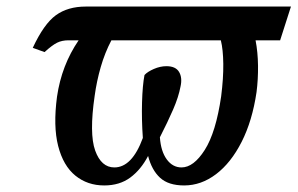

<svg xmlns="http://www.w3.org/2000/svg" viewBox="-20 -556 908 586"><path d="M298 10Q247 10 210 -20Q173 -50 157.5 -110.5Q142 -171 154 -261Q168 -357 220 -433H189Q169 -433 154 -425.5Q139 -418 116 -397L80 -410Q114 -483 150.5 -509.5Q187 -536 242 -536H868L835 -433H760Q767 -397 767.5 -355.5Q768 -314 763 -275Q750 -187 717.5 -123Q685 -59 639.5 -24.5Q594 10 542 10Q494 10 468.5 -13.5Q443 -37 432 -80Q410 -38 377.5 -14Q345 10 298 10ZM534 -45Q571 -45 605 -98.5Q639 -152 655 -262Q662 -317 661.5 -361Q661 -405 654 -433H320Q300 -395 287.5 -351.5Q275 -308 269 -264Q252 -148 270.5 -96.5Q289 -45 329 -45Q383 -45 416 -135Q412 -191 413.5 -243.5Q415 -296 421 -327Q430 -337 449.5 -345.5Q469 -354 488 -354Q516 -354 526.5 -336.5Q537 -319 531 -292Q525 -260 508.5 -222Q492 -184 468 -137Q471 -94 489 -69.5Q507 -45 534 -45Z"/></svg>

Font: Noto Serif ExtraCondensed SemiBold
Style: Italic
Weight: 600
Width: 2
Italic angle: -12°
Designer: Monotype Design Team
Foundry: Monotype Imaging Inc.
Version: Version 2.013